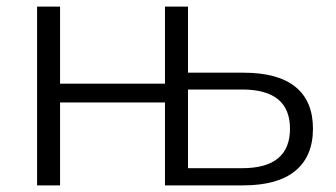

<svg xmlns="http://www.w3.org/2000/svg" viewBox="-20 -559 1012 579"><path d="M91.8 0V-539.1H161.1V-306.6H477.5V-539.1H546.9V-339.8H713.9Q818.4 -339.8 871.1 -296.9Q923.8 -253.9 923.8 -170.9Q923.8 -87.9 870.6 -43.9Q817.4 0 713.9 0H477.5V-250H161.1V0ZM546.9 -51.8H710Q854.5 -51.8 854.5 -170.9Q854.5 -289.1 710 -289.1H546.9Z"/></svg>

Font: Min Sans Light
Style: Regular
Weight: 300
Designer: Jinseong-Kim, NotoSansCJK, Nunito
Foundry: Jinseong-Kim
Version: Version 1.400;Glyphs 3.1.2 (3151)